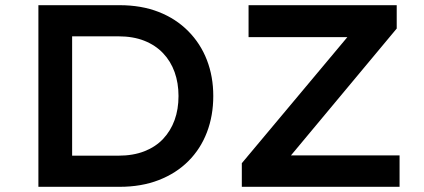

<svg xmlns="http://www.w3.org/2000/svg" viewBox="-20 -720 1633 740"><path d="M128 0V-700H441Q525 -700 591.5 -674Q658 -648 705.5 -600Q753 -552 777.5 -488.5Q802 -425 802 -350Q802 -274 777.5 -210Q753 -146 706 -99Q659 -52 592 -26Q525 0 441 0ZM258 -101 248 -120H436Q493 -120 536.5 -137Q580 -154 609 -185Q638 -216 653 -257.5Q668 -299 668 -350Q668 -400 653 -442Q638 -484 608.5 -515Q579 -546 536 -563Q493 -580 436 -580H245L258 -597ZM912 0V-91L1349 -613L1390 -577H938V-700H1509V-610L1073 -87L1032 -121H1520V0Z"/></svg>

Font: Lexend Exa Medium
Style: Regular
Weight: 500
Designer: Bonnie Shaver-Troup, Thomas Jockin
Foundry: Lexend
Version: Version 1.007